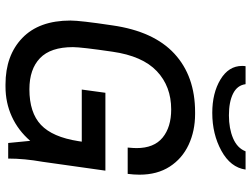

<svg xmlns="http://www.w3.org/2000/svg" viewBox="-130 -794 934 715"><g transform="rotate(90 337.5 -437.0)"><path d="M631 -489Q631 -468 628 -445H530Q532 -467 532 -478Q532 -543 493 -575Q454 -607 388 -607Q302 -607 245.5 -553.5Q189 -500 173 -388Q156 -272 156 -241Q156 -158 197 -118.5Q238 -79 313 -79Q400 -79 445.5 -122Q491 -165 506 -261L508 -274H314L326 -362H616L583 -128Q571 -60 571 0H513L505 -82Q466 -37 414.5 -13.5Q363 10 303 10H295Q187 10 122 -52.5Q57 -115 57 -232Q57 -268 75 -388Q97 -542 180.5 -619Q264 -696 398 -696H405Q468 -696 519.5 -672Q571 -648 601 -601.5Q631 -555 631 -489ZM226 -871Q226 -879 227 -884H294Q298 -853 329 -837.5Q360 -822 410 -822Q459 -822 495.5 -837.5Q532 -853 544 -884H612Q604 -828 542 -794Q480 -760 401 -760Q327 -760 276.5 -790.5Q226 -821 226 -871Z"/></g></svg>

Font: Chivo
Style: Italic
Weight: 400
Italic angle: -8.05°
Designer: Hector Gatti
Foundry: Omnibus-Type
Version: Version 1.007